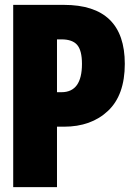

<svg xmlns="http://www.w3.org/2000/svg" viewBox="-20 -768 540 788"><path d="M34.2 0V-748H242.2Q492.2 -748 492.2 -505.9Q492.2 -377.9 423.3 -313Q354.5 -248 242.2 -248H213.9V0ZM213.9 -389.6H232.4Q316.4 -389.6 316.4 -505.9Q316.4 -560.5 296.9 -583.5Q277.3 -606.4 232.4 -606.4H213.9Z"/></svg>

Font: GenEi Gothic M Heavy
Style: Regular
Weight: 800
Designer: o_tamon (Modified); [Source Han Sans]
Ryoko NISHIZUKA  (kana & ideographs); Paul D. Hunt (Latin, Greek & Cyrillic); Wenl
Version: Version 1.1a;Original Version 1.004